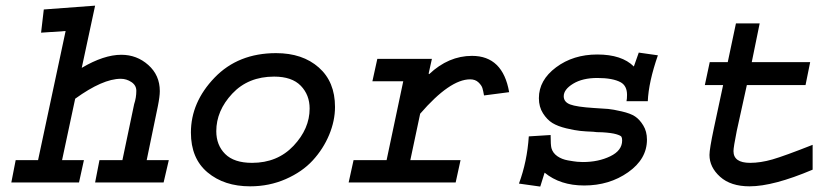

<svg xmlns="http://www.w3.org/2000/svg" viewBox="-20 -653 2970 687"><path d="M136.7 -619.1 320.3 -632.8 272.5 -410.2Q351.6 -457 414.1 -457Q469.7 -457 510.7 -420.4Q551.8 -383.8 551.8 -327.1Q551.8 -307.6 544.9 -273.4L504.9 -80.1H584L565.4 0H320.3L335.9 -80.1H418L460 -280.3Q467.8 -303.7 467.8 -328.1Q467.8 -347.7 450.2 -359.4Q432.6 -371.1 412.1 -371.1Q347.7 -371.1 249 -299.8L202.1 -80.1H280.3L262.7 0H20.5L36.1 -80.1H116.2L214.8 -542L127 -536.1Z M967.8 -462.9Q1062.5 -462.9 1120.6 -411.6Q1178.7 -360.4 1178.7 -270.5Q1178.7 -220.7 1157.7 -170.4Q1136.7 -120.1 1099.1 -79.1Q1061.5 -38.1 1002.4 -12.2Q943.4 13.7 875 13.7Q782.2 13.7 722.7 -36.1Q663.1 -85.9 663.1 -178.7Q663.1 -287.1 747.6 -375Q832 -462.9 967.8 -462.9ZM960.9 -378.9Q868.2 -378.9 811 -317.9Q753.9 -256.8 753.9 -183.6Q753.9 -133.8 785.6 -102.1Q817.4 -70.3 881.8 -70.3Q972.7 -70.3 1030.3 -131.3Q1087.9 -192.4 1087.9 -264.6Q1087.9 -313.5 1056.2 -346.2Q1024.4 -378.9 960.9 -378.9Z M1330.1 -442.4H1525.4L1513.7 -389.6L1515.6 -387.7Q1585 -453.1 1668.9 -453.1Q1779.3 -453.1 1801.8 -323.2L1711.9 -311.5Q1709 -328.1 1706.1 -337.9Q1703.1 -347.7 1691.9 -358.4Q1680.7 -369.1 1662.1 -369.1Q1589.8 -369.1 1483.4 -246.1L1448.2 -80.1H1627.9L1610.4 0H1227.5L1245.1 -80.1H1363.3L1422.9 -362.3H1312.5Z M2265.6 -464.8 2334 -455.1Q2300.8 -359.4 2297.9 -291H2221.7Q2223.6 -298.8 2223.6 -313.5Q2223.6 -345.7 2201.2 -358.4Q2172.9 -374 2117.2 -374Q2064.5 -374 2030.8 -353.5Q1997.1 -333 1997.1 -308.6Q1997.1 -288.1 2020 -279.3Q2043 -270.5 2104.5 -266.6Q2139.6 -264.6 2156.2 -263.2Q2172.9 -261.7 2204.6 -254.4Q2236.3 -247.1 2252.4 -236.3Q2268.6 -225.6 2281.7 -204.1Q2294.9 -182.6 2294.9 -153.3Q2294.9 -84 2227.5 -36.6Q2160.2 10.7 2070.3 10.7Q1984.4 10.7 1928.7 -35.2L1913.1 14.6L1836.9 3.9Q1866.2 -75.2 1872.1 -165L1950.2 -169.9Q1950.2 -133.8 1953.1 -123Q1958 -105.5 1974.1 -94.2Q1990.2 -83 2012.2 -79.1Q2034.2 -75.2 2045.4 -74.2Q2056.6 -73.2 2065.4 -73.2Q2121.1 -73.2 2163.6 -93.8Q2206.1 -114.3 2206.1 -150.4Q2206.1 -159.2 2203.6 -163.6Q2201.2 -168 2184.6 -172.9Q2168 -177.7 2134.8 -179.7Q2112.3 -179.7 2102.5 -181.6Q2075.2 -182.6 2056.2 -184.6Q2037.1 -186.5 2006.3 -193.8Q1975.6 -201.2 1956.5 -212.9Q1937.5 -224.6 1922.9 -247.6Q1908.2 -270.5 1908.2 -301.8Q1908.2 -366.2 1969.7 -412.1Q2031.2 -458 2117.2 -458Q2205.1 -458 2248 -415Z M2613.3 -569.3H2698.2L2669.9 -430.7H2878.9L2862.3 -348.6H2652.3L2616.2 -184.6Q2604.5 -126 2604.5 -112.3Q2604.5 -70.3 2664.1 -70.3Q2701.2 -70.3 2743.7 -82.5Q2786.1 -94.7 2887.7 -134.8V-45.9Q2747.1 13.7 2662.1 13.7Q2594.7 13.7 2556.6 -20.5Q2518.6 -54.7 2518.6 -98.6Q2518.6 -120.1 2534.2 -193.4L2567.4 -348.6H2502L2519.5 -430.7H2584Z"/></svg>

Font: Thabit-Bold-Oblique
Style: Bold Oblique
Weight: 700
Designer: Regenerated by Nadim Shaikli
Foundry: MAK Alagha
Version: 0.01